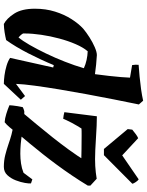

<svg xmlns="http://www.w3.org/2000/svg" viewBox="97 -849 764 998"><g transform="rotate(90 479.0 -350.0)"><path d="M104.6 12Q75.9 -2.8 50.6 -42.1Q25.3 -81.3 25.3 -149.5Q25.3 -206 40.3 -253.8Q55.2 -301.7 79.1 -339.2Q103 -376.7 129.2 -400.6Q148.4 -416.8 174.3 -433.3Q200.2 -449.7 225.4 -460.6Q250.7 -471.5 266.4 -471.5Q291.3 -470.1 316.2 -467.6Q341.1 -465.1 365.5 -461.6Q371 -500 374.5 -534Q378 -568 380.6 -596Q383.1 -624 383.6 -643.7L318.4 -654.7Q315.4 -670.5 316.8 -688.5Q345.6 -690.6 378.2 -693.6Q410.9 -696.7 443.6 -701.3Q476.2 -705.9 503.4 -712L523 -689.7Q510.5 -630.2 496.7 -559.8Q482.9 -489.3 469.3 -416Q455.8 -342.7 444.4 -274Q433.1 -205.4 425.3 -147.6Q417.5 -89.8 416 -51.1L479.3 -98.2L498.4 -76.3L415.9 12Q397.3 12 371.8 8.7Q346.3 5.3 321.9 -2Q297.4 -9.2 280.9 -20.5L330.8 -244.5L318.6 -247.5Q304.8 -214.2 289.1 -180.4Q273.4 -146.5 257 -114.5Q240.6 -82.6 223.1 -53.3Q205.6 -24 188.3 0Q169.6 4.5 148 8Q126.4 11.5 104.6 12ZM174.5 -64.2Q191.8 -84.5 213.4 -121.9Q235 -159.3 257.8 -206.8Q280.7 -254.3 300.7 -305.4Q320.8 -356.5 334.6 -403.9Q314.9 -412.9 291.8 -418Q268.8 -423 246.6 -423.9Q226.4 -400.4 209.5 -361.3Q192.6 -322.3 180.2 -275.8Q167.7 -229.2 160.9 -182.6Q154 -136 154 -96.9Q154 -94.3 154 -92.3Q154 -90.3 154 -87.8Q157.6 -81.5 163.2 -75.2Q168.9 -68.9 174.5 -64.2ZM847.1 12Q815 12 786.2 4.8Q757.4 -2.5 729.6 -12Q704 -21 680.3 -27.5Q656.7 -33.9 634.3 -36.3L665.3 -47.3Q655.3 -34.3 641.3 -17.8Q627.4 -1.2 615.4 7.8Q596.3 6.8 572.1 -0.7Q547.9 -8.1 527 -17Q527 -23 528.4 -34.3Q529.9 -45.6 531.9 -59.9Q533.9 -74.2 536.9 -86.2Q545.9 -91.2 557.9 -94.2H609L552 -69.2Q589.6 -114.2 624.9 -156.5Q660.2 -198.8 693.5 -240.9Q726.9 -283 758.4 -326.3Q789.9 -369.6 819.8 -417.6L848.8 -389.8Q800.6 -391.2 757.2 -391.7Q713.8 -392.1 684.8 -392.3Q655.9 -392.5 647.9 -391.5Q642 -382.5 634.3 -369.2Q626.5 -355.8 618.7 -341.5Q611 -327.2 605.4 -314.8Q599.8 -302.5 597.4 -296.5Q590.4 -297 580.5 -298.7Q570.6 -300.5 563.1 -302.5L584.4 -471.5Q604.3 -471.5 634.4 -470.3Q664.5 -469 697.5 -466.8Q730.6 -464.6 759.7 -463.3Q788.8 -462.1 807.2 -462.1Q825.8 -462.1 842.9 -463.1Q860 -464 876.7 -466Q893.4 -468 909.1 -470.6L944.7 -437.8V-424.4Q919.7 -383 892.4 -342.6Q865.2 -302.3 837.1 -264.2Q809 -226 780.7 -190.2Q752.4 -154.3 725 -121.5Q697.7 -88.7 672.2 -58.7L664.2 -83.7Q682.7 -81.1 698.5 -79.1Q714.3 -77.1 728.4 -75.8Q742.5 -74.6 755.3 -74.1Q768.2 -73.6 779.3 -73.6Q803.9 -73.6 829.6 -77.3Q855.3 -81 878.1 -90.3Q886.6 -101.7 895.4 -113.4Q904.2 -125.2 912.3 -136.1L933.3 -129Q934.7 -120.6 930.9 -98Q927.1 -75.4 917.4 -50.1Q907.6 -24.8 890.6 -6.4Q873.6 12 847.1 12ZM754.3 -508.2 651 -631.8 653.9 -655.5Q666 -665.5 677.7 -674.1Q689.4 -682.7 698.3 -686.2L787.6 -603.2L912.2 -688.8Q917.5 -686.4 925.9 -674.4Q934.2 -662.3 935.1 -655.9L786.6 -508.2Z"/></g></svg>

Font: Labrada
Style: Italic
Weight: 400
Italic angle: -7°
Designer: Mercedes Jáuregui
Foundry: Omnibus-Type Team
Version: Version 1.000